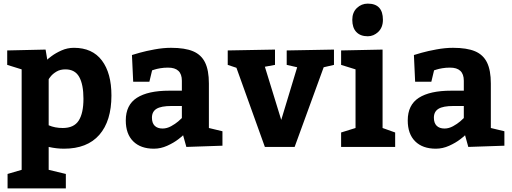

<svg xmlns="http://www.w3.org/2000/svg" viewBox="-20 -815 2842 1065"><path d="M232.9 -540 242.2 -483.9Q242.2 -485.8 265.6 -503.4Q289.1 -521 321.5 -535.4Q354 -549.8 390.1 -549.8Q492.2 -549.8 545.2 -479.5Q598.1 -409.2 598.1 -285.2Q598.1 -144 531 -67.1Q463.9 9.8 335 9.8Q293 9.8 250 0V127L345.2 149.9V230H22V149.9L100.1 127V-430.2L20 -455.1V-535.2ZM328.1 -105Q390.1 -105 416.5 -146Q442.9 -187 442.9 -267.1Q442.9 -346.2 419.4 -388.2Q396 -430.2 342.8 -430.2Q314 -430.2 293.5 -418Q272.9 -405.8 261.5 -391.4Q250 -377 250 -375V-120.1Q284.2 -105 328.1 -105Z M833.5 9.8Q760.3 9.8 719 -31Q677.7 -71.8 677.7 -147Q677.7 -232.9 739.3 -272.5Q800.8 -312 918.5 -312H988.8V-367.2Q988.8 -440.4 911.6 -439.9Q888.7 -439.9 869.1 -436.5Q849.6 -433.1 838.1 -429.4Q826.7 -425.8 823.7 -424.8L808.6 -361.8H718.8L711.9 -509.8Q720.7 -512.7 755.1 -522.5Q789.6 -532.2 837.6 -541Q885.7 -549.8 928.7 -549.8Q1005.9 -549.8 1051.3 -530.5Q1096.7 -511.2 1117.7 -468Q1138.7 -424.8 1138.7 -352.1V-105L1213.9 -86.9V-6.8L1013.7 0L995.6 -64.9Q995.6 -63 969.7 -43Q943.8 -22.9 907.7 -6.6Q871.6 9.8 833.5 9.8ZM881.8 -102.1Q905.8 -102.1 929.2 -115Q952.6 -127.9 968.8 -141.8Q984.9 -155.8 988.8 -160.2V-227.1H931.6Q873.5 -227.1 848.1 -211.4Q822.8 -195.8 822.8 -162.1Q822.8 -132.8 838.1 -117.4Q853.5 -102.1 881.8 -102.1Z M1570.3 -535.2 1832.5 -540V-455.1L1775.4 -441.9L1614.3 0H1449.2L1291.5 -439L1243.2 -455.1V-535.2L1505.4 -540V-455.1L1449.2 -444.8L1540 -149.9L1628.4 -441.9L1570.3 -455.1Z M2020 -794.9Q2104 -794.9 2104 -705.1Q2104 -663.1 2078.4 -638.4Q2052.7 -613.8 2020 -613.8Q1979 -613.8 1956.5 -637.5Q1934.1 -661.1 1934.1 -705.1Q1934.1 -746.1 1959.5 -770.5Q1984.9 -794.9 2020 -794.9ZM2171.9 -80.1V0H1872.1V-80.1L1952.1 -105V-430.2L1872.1 -455.1V-535.2L2102.1 -540V-105Z M2397.5 9.8Q2324.2 9.8 2283 -31Q2241.7 -71.8 2241.7 -147Q2241.7 -232.9 2303.2 -272.5Q2364.7 -312 2482.4 -312H2552.7V-367.2Q2552.7 -440.4 2475.6 -439.9Q2452.6 -439.9 2433.1 -436.5Q2413.6 -433.1 2402.1 -429.4Q2390.6 -425.8 2387.7 -424.8L2372.6 -361.8H2282.7L2275.9 -509.8Q2284.7 -512.7 2319.1 -522.5Q2353.5 -532.2 2401.6 -541Q2449.7 -549.8 2492.7 -549.8Q2569.8 -549.8 2615.2 -530.5Q2660.6 -511.2 2681.6 -468Q2702.6 -424.8 2702.6 -352.1V-105L2777.8 -86.9V-6.8L2577.6 0L2559.6 -64.9Q2559.6 -63 2533.7 -43Q2507.8 -22.9 2471.7 -6.6Q2435.5 9.8 2397.5 9.8ZM2445.8 -102.1Q2469.7 -102.1 2493.2 -115Q2516.6 -127.9 2532.7 -141.8Q2548.8 -155.8 2552.7 -160.2V-227.1H2495.6Q2437.5 -227.1 2412.1 -211.4Q2386.7 -195.8 2386.7 -162.1Q2386.7 -132.8 2402.1 -117.4Q2417.5 -102.1 2445.8 -102.1Z"/></svg>

Font: Kadwa
Style: Bold
Weight: 700
Designer: Sol Matas
Foundry: Sol Matas
Version: Version 1.001;PS 001.000;hotconv 1.0.70;makeotf.lib2.5.58329